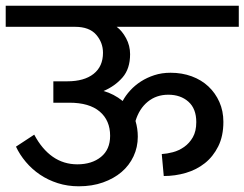

<svg xmlns="http://www.w3.org/2000/svg" viewBox="-30 -653 857 673"><path d="M333 -334Q369 -324 400 -299Q410 -318 426.5 -336Q443 -354 464 -367.5Q485 -381 511 -389.5Q537 -398 568 -398Q608 -398 642 -385.5Q676 -373 700.5 -350Q725 -327 739 -295.5Q753 -264 753 -226Q753 -176 735 -140Q717 -104 688 -81Q659 -58 621.5 -47Q584 -36 544 -36L537 -113Q555 -114 576 -119.5Q597 -125 615.5 -138Q634 -151 646 -172Q658 -193 658 -225Q658 -272 630.5 -296.5Q603 -321 560 -321Q518 -321 488 -296.5Q458 -272 445 -229Q453 -202 453 -174Q453 -137 438 -105Q423 -73 396 -50Q369 -27 331 -13.5Q293 0 246 0Q207 0 172.5 -11Q138 -22 110 -41Q82 -60 60.5 -85.5Q39 -111 26 -139L90 -181Q117 -130 155 -103.5Q193 -77 241 -77Q292 -77 324 -103Q356 -129 356 -177Q356 -231 319.5 -262Q283 -293 213 -293H157V-368H206Q265 -368 298 -394Q331 -420 331 -468Q331 -504 307 -531.5Q283 -559 233 -559H-10V-633H807V-559H379Q398 -545 412 -519Q426 -493 426 -463Q426 -412 399.5 -381.5Q373 -351 333 -334Z"/></svg>

Font: Ek Mukta Medium
Style: Regular
Weight: 500
Designer: Girish Dalvi and Yashodeep Gholap
Foundry: Ek Type
Version: Version 2.538;PS 1.002;hotconv 16.6.51;makeotf.lib2.5.65220;